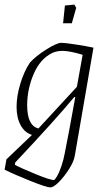

<svg xmlns="http://www.w3.org/2000/svg" viewBox="-35 -637 478 834"><path d="M371 -430 290 39Q286 64 265.5 96.5Q245 129 221.5 153Q198 177 183 177Q167 177 96 148.5Q25 120 -15 100L-7 55L104 -51Q72 -61 54.5 -93.5Q37 -126 37 -173Q37 -220 53.5 -274Q70 -328 95 -365Q120 -393 166 -422Q212 -451 231 -451Q247 -451 292.5 -444Q338 -437 371 -430ZM83 -180Q83 -91 132 -79L299 -260L324 -399Q268 -416 236 -416Q212 -416 192 -407Q139 -381 111 -315Q83 -249 83 -180ZM292 -215H287Q207 -118 31 69L30 79Q51 91 116.5 118Q182 145 199 145Q203 145 212.5 129Q222 113 231.5 85.5Q241 58 247 25Q262 -49 292 -215ZM247 -613 288 -617 296 -603 277 -536H239Z"/></svg>

Font: Grenze ExtraLight
Style: Italic
Weight: 275
Italic angle: -10°
Designer: Renata Polastri
Foundry: Omnibus-Type
Version: Version 1.002; ttfautohint (v1.8)